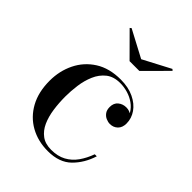

<svg xmlns="http://www.w3.org/2000/svg" viewBox="-196 -783 901 901"><g transform="rotate(45 254.0 -333.0)"><path d="M277.5 10Q212 10 160.5 -18.8Q109 -47.5 79.5 -101.2Q50 -155 50 -230Q50 -295 76.8 -349.5Q103.5 -404 155.2 -437Q207 -470 282.5 -470Q333.5 -470 370.5 -452.2Q407.5 -434.5 427.5 -405.8Q447.5 -377 447.5 -343Q447.5 -316 432 -301Q416.5 -286 393.5 -286Q381 -286 367.8 -291.8Q354.5 -297.5 345.5 -309.8Q336.5 -322 336.5 -342Q336.5 -368.5 353.5 -382.2Q370.5 -396 393.5 -396Q415 -396 430.8 -382.8Q446.5 -369.5 446.5 -343H434.5Q434.5 -370 422.2 -391Q410 -412 389.2 -426.8Q368.5 -441.5 343.2 -449Q318 -456.5 292.5 -456.5Q249 -456.5 221.8 -434.8Q194.5 -413 179.8 -378.5Q165 -344 159.8 -304.8Q154.5 -265.5 154.5 -230Q154.5 -187 160.2 -146.8Q166 -106.5 180.2 -74.8Q194.5 -43 219.8 -24.2Q245 -5.5 284.5 -5.5Q327.5 -5.5 358.2 -22.2Q389 -39 409.8 -68.5Q430.5 -98 444 -135.5H457.5Q438 -73.5 395.8 -31.8Q353.5 10 277.5 10ZM250.5 -560 140.5 -670.5 147.5 -676.5 282.5 -605 418.5 -676.5 425.5 -670.5 315.5 -560Z"/></g></svg>

Font: Bodoni Moda 18pt
Style: Regular
Weight: 400
Designer: Owen Earl
Foundry: indestructible type
Version: Version 2.005